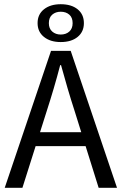

<svg xmlns="http://www.w3.org/2000/svg" viewBox="-20 -900 584 920"><path d="M2.6 0 224.5 -656.3H318.8L540.7 0H452.7L338 -366.6Q320.1 -421.7 304 -476.5Q288 -531.3 272.4 -588H268.4Q253.5 -530.7 237.4 -476.2Q221.4 -421.7 203.5 -366.6L87.4 0ZM119.4 -199.8V-266.5H421.6V-199.8ZM270.9 -698.5Q221.1 -698.5 190.6 -723.1Q160.1 -747.6 160.1 -789.3Q160.1 -831.1 190.6 -855.4Q221.1 -879.8 270.9 -879.8Q322 -879.8 352 -855.5Q382 -831.2 382 -789.2Q382 -747.6 352 -723.1Q322 -698.5 270.9 -698.5ZM270.9 -734.5Q296 -734.5 312 -748.7Q328 -762.9 328 -789Q328 -816 312 -829.9Q296 -843.8 270.9 -843.8Q246.7 -843.8 230.4 -829.9Q214.1 -816 214.1 -789Q214.1 -762.9 230.4 -748.7Q246.7 -734.5 270.9 -734.5Z"/></svg>

Font: Source Sans 3
Style: Regular
Weight: 200
Designer: Paul D. Hunt
Foundry: Adobe
Version: Version 3.046;hotconv 1.0.118;makeotfexe 2.5.65603